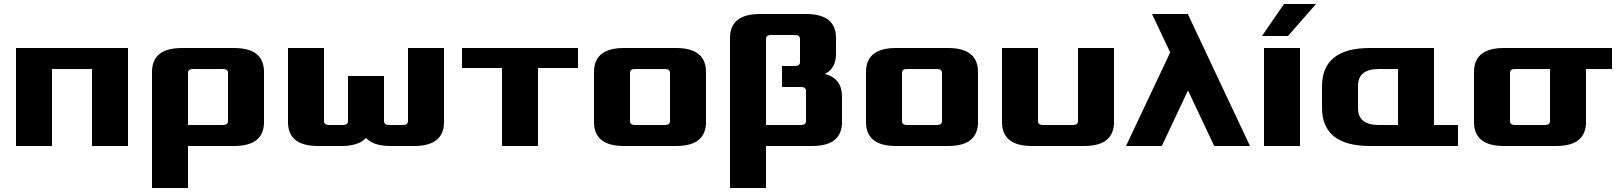

<svg xmlns="http://www.w3.org/2000/svg" viewBox="-20 -730 8110 960"><path d="M60 0V-490H620V0H440V-385H240V0Z M740 210V-370Q740 -490 890 -490H1150Q1300 -490 1300 -370V-120Q1300 0 1150 0H920V210ZM920 -105H1095Q1120 -105 1120 -125V-365Q1120 -385 1095 -385H945Q920 -385 920 -365Z M1420 -120V-490H1600V-125Q1600 -105 1625 -105H1695Q1720 -105 1720 -125V-350H1900V-125Q1900 -105 1925 -105H1995Q2020 -105 2020 -125V-490H2200V-120Q2200 0 2050 0H1933Q1847 0 1810 -40Q1773 0 1687 0H1570Q1420 0 1420 -120Z M2290 -390V-490H2870V-390H2670V0H2490V-390Z M2950 -120V-370Q2950 -490 3100 -490H3360Q3510 -490 3510 -370V-120Q3510 0 3360 0H3100Q2950 0 2950 -120ZM3130 -125Q3130 -105 3155 -105H3305Q3330 -105 3330 -125V-365Q3330 -385 3305 -385H3155Q3130 -385 3130 -365Z M3630 210V-540Q3630 -660 3780 -660H4010Q4160 -660 4160 -540V-461Q4160 -389 4105 -360Q4190 -338 4190 -247V-120Q4190 0 4040 0H3810V210ZM3810 -105H3985Q4010 -105 4010 -125V-275Q4010 -295 3985 -295H3890V-400H3955Q3980 -400 3980 -420V-535Q3980 -555 3955 -555H3835Q3810 -555 3810 -535Z M4310 -120V-370Q4310 -490 4460 -490H4720Q4870 -490 4870 -370V-120Q4870 0 4720 0H4460Q4310 0 4310 -120ZM4490 -125Q4490 -105 4515 -105H4665Q4690 -105 4690 -125V-365Q4690 -385 4665 -385H4515Q4490 -385 4490 -365Z M4990 -120V-490H5170V-125Q5170 -105 5195 -105H5345Q5370 -105 5370 -125V-490H5550V-120Q5550 0 5400 0H5140Q4990 0 4990 -120Z M5610 0 5831 -468 5740 -660H5919L6230 0H6051L5920 -278L5789 0Z M6300 0V-490H6480V0ZM6290 -550 6400 -710H6560L6420 -550Z M6590 -192V-298Q6590 -490 6830 -490H7150V-105H7270V0H6830Q6590 0 6590 -192ZM6770 -189Q6770 -105 6875 -105H6970V-385H6875Q6770 -385 6770 -301Z M7350 -120V-370Q7350 -490 7500 -490H8040V-385H7910V-120Q7910 0 7760 0H7500Q7350 0 7350 -120ZM7530 -125Q7530 -105 7555 -105H7705Q7730 -105 7730 -125V-385H7555Q7530 -385 7530 -365Z"/></svg>

Font: Xolonium
Style: Bold
Weight: 700
Designer: Severin Meyer
Version: Version 4.2